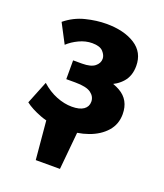

<svg xmlns="http://www.w3.org/2000/svg" viewBox="-117 -518 655 768"><g transform="rotate(20 210.5 -134.5)"><path d="M125 170 106 -40H248L228 170ZM189 15Q128 15 85 -1.5Q42 -18 18 -37L57 -134Q87 -107 121 -93.5Q155 -80 187 -80Q220 -80 237 -92Q254 -104 254 -125Q254 -147 234.5 -161.5Q215 -176 167 -176H129V-256H167Q204 -256 221 -269.5Q238 -283 238 -302Q238 -317 224.5 -332Q211 -347 178 -347Q150 -347 122.5 -334Q95 -321 76 -303L33 -385Q71 -416 117 -427.5Q163 -439 205 -439Q280 -439 327 -409Q374 -379 374 -321Q374 -279 351 -252.5Q328 -226 291.5 -213.5Q255 -201 215 -201V-237Q291 -237 340 -209.5Q389 -182 389 -121Q389 -78 362 -47.5Q335 -17 290 -1Q245 15 189 15Z"/></g></svg>

Font: Ysabeau Infant ExtraBold
Style: Regular
Weight: 800
Designer: Christian Thalmann (Catharsis Fonts)
Version: Version 2.001;gftools[0.9.30]; featfreeze: ss01,ss02,lnum